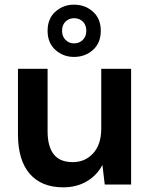

<svg xmlns="http://www.w3.org/2000/svg" viewBox="-20 -791 648 823"><path d="M251 12Q158 12 107.5 -46Q57 -104 57 -216V-496H184V-228Q184 -164 210 -130Q236 -96 292 -96Q345 -96 379.5 -134Q414 -172 414 -240V-496H542V0H429L419 -84Q396 -40 352.5 -14Q309 12 251 12ZM297 -547Q251 -547 217.5 -577Q184 -607 184 -659Q184 -711 217.5 -741Q251 -771 297 -771Q345 -771 378.5 -741Q412 -711 412 -659Q412 -607 378.5 -577Q345 -547 297 -547ZM297 -605Q320 -605 335 -620Q350 -635 350 -659Q350 -684 335 -698.5Q320 -713 297 -713Q276 -713 261 -698.5Q246 -684 246 -659Q246 -635 261 -620Q276 -605 297 -605Z"/></svg>

Font: Firefly Display
Style: Bold
Weight: 700
Designer: Colophon Foundry, Jonny Pinhorn
Foundry: Colophon Foundry
Version: Version 1.200; ttfautohint (v1.8.3)